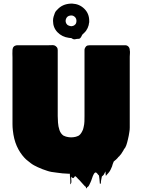

<svg xmlns="http://www.w3.org/2000/svg" viewBox="-20 -950 786 1061"><path d="M462 84Q461 85 460.5 88Q460 91 458 91Q456 90 455.5 87Q455 84 453 81Q452 81 451.5 80.5Q451 80 451 80Q450 80 450 79.5Q450 79 449 79Q439 69 430 58Q421 47 410 37Q409 35 406 32Q404 30 401 27.5Q398 25 395 23Q394 23 393.5 24.5Q393 26 392 27Q388 33 385 34Q382 35 378 31Q377 30 375.5 27.5Q374 25 374 27Q373 37 374.5 47.5Q376 58 371 67Q369 71 368.5 65.5Q368 60 368.5 51Q369 42 368 37Q367 30 366.5 23.5Q366 17 366 10H358Q325 9 293 4Q286 3 278.5 2Q271 1 264 0Q249 -3 241 -6Q228 -10 215 -15Q202 -20 189 -26Q178 -31 168 -36.5Q158 -42 149 -49L134 -61Q130 -64 126.5 -67Q123 -70 120 -73Q119 -74 118.5 -75Q118 -76 116 -77Q89 -106 72.5 -143.5Q56 -181 51 -230Q49 -247 49 -265Q49 -283 49 -301V-633Q49 -642 48.5 -653.5Q48 -665 49 -675Q51 -697 73 -700H248Q258 -700 269 -700.5Q280 -701 288 -695Q292 -692 295 -688Q297 -685 298 -681.5Q299 -678 299 -673V-309Q299 -294 300.5 -272.5Q302 -251 308.5 -231.5Q315 -212 330 -201Q333 -200 336 -198.5Q339 -197 342 -196Q346 -194 349 -194Q361 -191 373 -191Q386 -191 398 -194L407 -197Q413 -199 416 -201Q424 -207 429.5 -216Q435 -225 439 -235L442 -247Q446 -263 446.5 -278.5Q447 -294 447 -309V-673Q447 -679 448.5 -682Q450 -685 452 -689Q457 -697 463.5 -698.5Q470 -700 476 -700H674Q684 -699 690.5 -691.5Q697 -684 697 -673Q699 -664 698 -654.5Q697 -645 697 -637V-266Q697 -257 697 -245Q697 -233 695 -222Q694 -211 691.5 -200.5Q689 -190 687 -180Q683 -162 678 -147.5Q673 -133 665 -125Q662 -118 657 -111Q650 -98 640 -88Q640 -88 639.5 -87.5Q639 -87 639 -86Q636 -85 633 -81Q630 -77 629 -76L621 -68Q617 -64 615 -63L609 -58Q609 -58 608.5 -57.5Q608 -57 608 -56Q605 -50 603 -43.5Q601 -37 599 -30Q595 -20 590.5 -11Q586 -2 579 6L568 18Q565 24 565 22Q564 16 563.5 9.5Q563 3 563 -3L554 14Q554 15 553.5 15Q553 15 553 16Q551 18 548.5 20.5Q546 23 543 25Q541 31 540.5 37.5Q540 44 538 51Q537 55 537.5 59.5Q538 64 534 66Q532 67 531.5 63Q531 59 531 56Q530 47 529.5 38.5Q529 30 527 20Q526 19 525 18Q524 17 523 16Q522 16 521 14Q520 12 521 14Q520 12 519 10.5Q518 9 516 8Q515 7 514.5 6Q514 5 512 4Q509 2 505 4Q501 7 498 12.5Q495 18 493 23Q489 35 484.5 47Q480 59 474 70V71Q472 75 469 79Q466 83 462 84ZM444 -767Q440 -763 437 -761Q433 -756 430.5 -750Q428 -744 423 -739Q419 -735 414.5 -735.5Q410 -736 405 -735Q401 -735 397 -733.5Q393 -732 389 -733Q385 -733 381 -735.5Q377 -738 373 -740H368Q363 -740 360 -741Q323 -746 298 -771.5Q273 -797 273 -835Q273 -847 276 -857.5Q279 -868 283 -878Q286 -886 292 -892Q294 -895 297 -897Q325 -928 371 -930H380Q419 -928 446 -901.5Q473 -875 473 -835V-826Q473 -825 472.5 -824.5Q472 -824 472 -824Q472 -819 471 -817Q471 -816 470.5 -814.5Q470 -813 470 -811Q466 -795 455 -779ZM389 -809Q392 -811 398 -817Q404 -828 402 -840.5Q400 -853 389 -860Q380 -866 368 -864Q352 -862 345.5 -847.5Q339 -833 347 -819L353 -812Q360 -807 373 -805Q378 -805 380 -806Z"/></svg>

Font: Rubik Wet Paint
Style: Regular
Weight: 400
Designer: Hubert and Fischer, NaN
Foundry: Hubert and Fischer, NaN
Version: Version 2.200